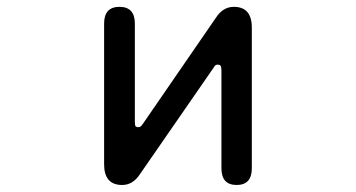

<svg xmlns="http://www.w3.org/2000/svg" viewBox="-20 -519 1040 561"><path d="M627 -312.5Q627 -323.2 624.5 -326.7Q622.1 -330.1 616.2 -330.1Q612.3 -330.1 609.9 -328.6Q607.4 -327.1 603.5 -320.3L388.7 -9.8Q368.2 21.5 336.9 21.5Q284.2 21.5 284.2 -39.1V-450.2Q284.2 -499 329.1 -499Q374 -499 374 -450.2V-164.1Q374 -153.3 376 -150.4Q377.9 -147.5 383.8 -147.5Q387.7 -147.5 390.1 -148.9Q392.6 -150.4 397.5 -157.2L611.3 -467.8Q631.8 -499 663.1 -499Q715.8 -499 715.8 -438.5V-27.3Q715.8 21.5 671.4 21.5Q627 21.5 627 -27.3V-312.5Z"/></svg>

Font: jf-openhuninn-1.0
Style: Regular
Weight: 400
Designer: [Kosugi Maru]
      Designed by Motoya company      

      [Varela Round]
      Joe Prince(Latin component); Avraham Co
Foundry: justfont CO.,LTD.
Version: 1.0